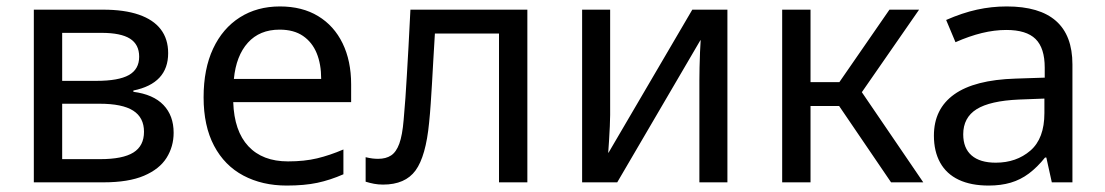

<svg xmlns="http://www.w3.org/2000/svg" viewBox="-20 -566 3430 596"><path d="M85 0V-536H300Q366 -536 411 -520.5Q456 -505 479 -475Q502 -445 502 -401Q502 -354 475 -325Q448 -296 394 -285V-281Q456 -273 487.5 -240Q519 -207 519 -154Q519 -111 497 -76Q475 -41 427 -20.5Q379 0 301 0ZM173 -72H291Q361 -72 394 -92.5Q427 -113 427 -157Q427 -201 393.5 -222.5Q360 -244 289 -244H173ZM173 -315H279Q348 -315 380 -333Q412 -351 412 -390Q412 -428 383.5 -446Q355 -464 295 -464H173Z M870 10Q794 10 735.5 -21Q677 -52 644.5 -113.5Q612 -175 612 -264Q612 -352 641.5 -415Q671 -478 724.5 -512Q778 -546 849 -546Q918 -546 967.5 -516Q1017 -486 1043.5 -431.5Q1070 -377 1070 -304V-249H704Q707 -159 751 -112Q795 -65 874 -65Q925 -65 964.5 -74.5Q1004 -84 1046 -102V-25Q1005 -7 965 1.5Q925 10 870 10ZM706 -321H977Q977 -367 963 -401Q949 -435 920.5 -454.5Q892 -474 848 -474Q786 -474 749.5 -433.5Q713 -393 706 -321Z M1169 7Q1154 7 1141 4.5Q1128 2 1115 -2V-78Q1128 -75 1136.5 -74Q1145 -73 1154 -73Q1178 -73 1194 -83.5Q1210 -94 1219.5 -120Q1229 -146 1233 -194Q1236 -229 1238.5 -262Q1241 -295 1243 -333Q1245 -371 1248 -420Q1251 -469 1254 -536H1617V0H1529V-462H1330Q1327 -416 1325 -378Q1323 -340 1321 -307Q1319 -274 1317 -244Q1315 -214 1312 -185Q1302 -81 1270 -37Q1238 7 1169 7Z M1787 0V-536H1874V-209Q1874 -197 1873 -174Q1872 -151 1870.5 -128.5Q1869 -106 1868 -92H1869L2129 -536H2238V0H2151V-316Q2151 -332 2151.5 -356.5Q2152 -381 2153 -404.5Q2154 -428 2155 -441H2154L1896 0Z M2746 0 2563 -269 2562 -277 2741 -536H2833L2636 -252L2632 -314L2846 0ZM2408 0V-536H2496V0ZM2490 -237V-311H2594V-237Z M3049 10Q2994 10 2956 -8Q2918 -26 2898.5 -61Q2879 -96 2879 -145Q2879 -228 2942 -273Q3005 -318 3132 -322L3223 -325V-356Q3223 -417 3194.5 -445Q3166 -473 3104 -473Q3067 -473 3028 -463.5Q2989 -454 2946 -435L2917 -504Q2967 -526 3012.5 -536Q3058 -546 3105 -546Q3207 -546 3258 -501Q3309 -456 3309 -366V0H3245L3228 -77H3224Q3200 -47 3174 -27.5Q3148 -8 3117.5 1Q3087 10 3049 10ZM3071 -61Q3135 -61 3178.5 -98.5Q3222 -136 3222 -215V-260L3143 -257Q3053 -253 3011.5 -227Q2970 -201 2970 -149Q2970 -106 2996 -83.5Q3022 -61 3071 -61Z"/></svg>

Font: Noto Sans Ambassadori
Style: Regular
Weight: 400
Designer: Monotype Design Team
Foundry: Monotype Imaging Inc.
Version: Version 2.013